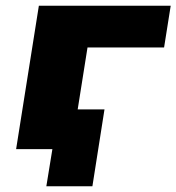

<svg xmlns="http://www.w3.org/2000/svg" viewBox="-20 -518 613 667"><path d="M141 129 162 0H51L73 -138H343L301 129ZM36 0 115 -498H573L550 -353H284L228 0Z"/></svg>

Font: Nunito Sans 10pt SemiExpanded Black
Style: Italic
Weight: 900
Width: 6
Italic angle: -9°
Designer: Vernon Adams
Foundry: Vernon Adams
Version: Version 3.101;gftools[0.9.27]